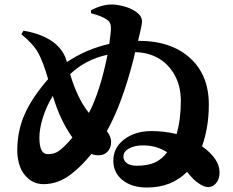

<svg xmlns="http://www.w3.org/2000/svg" viewBox="-20 -816 1040 857"><path d="M596.2 -633.8H599.1Q742.2 -633.8 827.1 -558.1Q912.1 -482.4 912.1 -349.1Q912.1 -247.6 881.8 -163.1Q960 -106.9 960 -46.9Q960 -17.1 945.1 1Q930.2 19 910.2 19Q892.6 19 873 6.6Q853.5 -5.9 842 -17.8Q830.6 -29.8 814.9 -48.8Q745.1 21 636.2 21Q568.4 21 527.1 -12Q485.8 -44.9 485.8 -99.1Q485.8 -156.7 534.4 -193.8Q583 -231 655.8 -231Q711.9 -231 768.1 -217.8Q787.1 -280.8 787.1 -366.2Q787.1 -433.1 758.3 -483.2Q729.5 -533.2 683.8 -557.9Q638.2 -582.5 583 -583L575.2 -548.8Q523.9 -349.6 457 -231Q476.1 -205.1 476.1 -183.1Q476.1 -158.7 462.2 -141.6Q448.2 -124.5 423.8 -123Q406.7 -121.6 388.2 -128.9Q364.7 -100.6 344 -79.6Q323.2 -58.6 296.1 -37.6Q269 -16.6 238.3 -5.4Q207.5 5.9 174.8 5.9Q136.2 5.9 108.6 -16.8Q81.1 -39.6 69.1 -72.5Q57.1 -105.5 57.1 -144Q57.1 -231.9 90.3 -306.6Q123.5 -381.3 194.8 -462.9Q172.4 -540.5 150.4 -580.3Q128.4 -620.1 75.2 -663.1L85 -679.2Q249.5 -649.9 278.8 -539.1Q364.7 -596.7 467.8 -620.1Q474.6 -669.9 475.1 -685.1Q476.6 -715.3 459 -727.1Q435.1 -744.6 386.2 -756.8V-770Q437.5 -797.4 483.9 -795.9Q512.2 -794.4 541.7 -785.2Q571.3 -775.9 589.8 -761.2Q615.2 -742.2 613.8 -717.8Q612.3 -696.8 596.2 -633.8ZM377 -312Q426.8 -407.2 460 -571.8Q361.3 -550.3 293 -484.9Q326.7 -373 377 -312ZM192.9 -127.9Q214.8 -127.9 231 -135.5Q247.1 -143.1 267.1 -163.1Q286.6 -182.1 303.2 -202.1Q248.5 -278.3 215.8 -388.2Q186.5 -340.3 171.1 -290.5Q155.8 -240.7 155.8 -201.2Q155.8 -127.9 192.9 -127.9ZM590.8 -76.2Q639.6 -76.2 671.1 -90.6Q702.6 -105 726.1 -136.2Q679.7 -167 618.2 -167Q580.6 -167 555.7 -153.3Q530.8 -139.6 530.8 -117.2Q530.8 -99.6 546.1 -87.9Q561.5 -76.2 590.8 -76.2Z"/></svg>

Font: Noto Serif JP Black
Style: Regular
Weight: 900
Designer: Ryoko NISHIZUKA  (kana & ideographs); Frank Grießhammer (Latin, Greek & Cyrillic); Wenlong ZHANG  (bopomofo); Sandoll Co
Foundry: Adobe Systems Incorporated
Version: Version 1.001;PS 1.001;hotconv 16.6.54;makeotf.lib2.5.65590